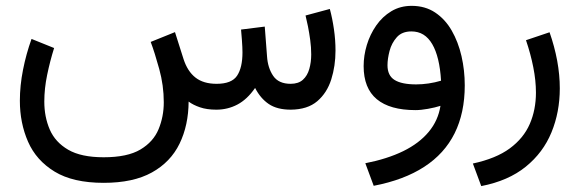

<svg xmlns="http://www.w3.org/2000/svg" viewBox="-20 -377 1994 660"><path d="M723.6 0Q762.7 0 796.1 -17.6Q829.6 -35.2 856.9 -74.7Q875 -39.1 903.8 -19.5Q932.6 0 979.5 0Q1037.1 -0.5 1070.6 -29.1Q1104 -57.6 1118.7 -104Q1133.3 -150.4 1133.3 -203.1Q1133.3 -239.7 1127.9 -276.6Q1122.6 -313.5 1113.8 -346.2L1030.3 -323.7Q1034.2 -308.6 1038.6 -286.4Q1043 -264.2 1046.4 -239.3Q1049.8 -214.4 1049.8 -189.9Q1049.8 -163.1 1043.2 -139.9Q1036.6 -116.7 1021.2 -102.8Q1005.9 -88.9 979 -88.9Q937.5 -88.9 918.9 -116.5Q900.4 -144 897.9 -183.6L890.1 -285.6L808.6 -275.4Q810.5 -254.9 811.5 -240.5Q812.5 -226.1 813 -215.8Q813.5 -205.6 813.5 -196.8Q813.5 -144.5 794.9 -116.7Q776.4 -88.9 724.6 -88.9Q679.2 -88.9 651.9 -110.4Q624.5 -131.8 610.8 -174.3L581.5 -266.6L498 -232.9Q511.7 -196.8 527.3 -140.1Q543 -83.5 543 -25.4Q543 23.9 525.1 67.1Q507.3 110.4 462.6 137Q418 163.6 336.4 163.6Q258.8 163.6 214.4 137.7Q169.9 111.8 151.1 68.4Q132.3 24.9 132.3 -27.8Q132.3 -72.3 142.1 -119.6Q151.9 -167 166 -211.9L88.4 -243.2Q69.8 -191.4 59.1 -137Q48.3 -82.5 48.3 -30.8Q48.3 45.9 76.4 110.1Q104.5 174.3 167.7 212.9Q231 251.5 336.4 251.5Q438 251.5 502.2 215.8Q566.4 180.2 597.2 116.9Q627.9 53.7 628.4 -27.8Q644 -16.1 667.5 -8.1Q690.9 0 723.6 0Z M1577.6 -83.5Q1577.6 -135.3 1566.4 -184.1Q1555.2 -232.9 1532.7 -272Q1510.3 -311 1475.8 -334Q1441.4 -356.9 1395 -356.9Q1356 -356.9 1325.2 -338.4Q1294.4 -319.8 1273.2 -289.3Q1252 -258.8 1241 -222.4Q1230 -186 1230 -149.9Q1230 -73.7 1275.1 -36.1Q1320.3 1.5 1408.2 1.5Q1426.8 1.5 1451.2 -2.9Q1475.6 -7.3 1494.1 -13.2Q1486.3 37.1 1453.6 76.4Q1420.9 115.7 1366 142.6Q1311 169.4 1235.8 184.1L1264.6 261.7Q1368.7 241.7 1438.2 196.5Q1507.8 151.4 1542.7 81.3Q1577.6 11.2 1577.6 -83.5ZM1410.6 -86.9Q1360.8 -86.9 1336.4 -102.1Q1312 -117.2 1312 -152.8Q1312 -174.8 1319.1 -201.9Q1326.2 -229 1344 -249Q1361.8 -269 1394 -269Q1417.5 -269 1435.3 -258.1Q1453.1 -247.1 1465.8 -225.3Q1478.5 -203.6 1486.1 -172.1Q1493.7 -140.6 1496.1 -99.6Q1475.1 -93.3 1453.1 -90.1Q1431.2 -86.9 1410.6 -86.9Z M1634.3 262.7Q1727.5 244.6 1787.4 196Q1847.2 147.5 1875.7 77.9Q1904.3 8.3 1904.3 -73.2Q1904.3 -119.6 1895.3 -168.5Q1886.2 -217.3 1869.1 -266.1L1788.1 -238.8Q1804.2 -191.4 1813.2 -145.8Q1822.3 -100.1 1822.3 -58.6Q1822.3 0.5 1801 49.3Q1779.8 98.1 1732.4 133.1Q1685.1 168 1605.5 185.1Z"/></svg>

Font: Vazirmatn NL
Style: Regular
Weight: 400
Designer: Saber Rastikerdar
Foundry: Saber Rastikerdar
Version: Version 33.003